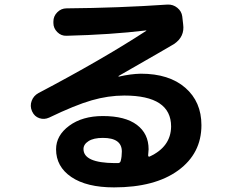

<svg xmlns="http://www.w3.org/2000/svg" viewBox="-20 -771 1040 841"><path d="M508.8 -66.4Q513.7 -85 513.7 -107.4Q513.7 -167 430.7 -167Q389.6 -167 367.7 -152.8Q345.7 -138.7 345.7 -118.2Q345.7 -57.6 482.4 -56.6H498Q506.8 -57.6 508.8 -66.4ZM121.1 -282.2 120.1 -284.2Q110.4 -306.6 118.7 -329.1Q127 -351.6 148.4 -363.3Q426.8 -509.8 620.1 -635.7Q621.1 -635.7 621.1 -636.7Q621.1 -637.7 619.1 -637.7Q465.8 -619.1 271.5 -614.3Q248 -613.3 231 -630.4Q213.9 -647.5 213.9 -669.9V-676.8Q213.9 -700.2 231 -717.3Q248 -734.4 271.5 -734.4Q500 -736.3 713.9 -751Q738.3 -752 756.8 -736.8Q775.4 -721.7 778.3 -699.2L782.2 -665Q790 -610.4 742.2 -578.1Q714.8 -561.5 500 -438.5Q499 -438.5 499 -437Q499 -435.5 501 -435.5Q552.7 -447.3 596.7 -448.2Q720.7 -448.2 791.5 -386.7Q862.3 -325.2 862.3 -222.7Q862.3 -98.6 760.3 -24.4Q658.2 49.8 479.5 49.8Q359.4 49.8 292.5 4.4Q225.6 -41 225.6 -117.2Q225.6 -177.7 283.2 -220.2Q340.8 -262.7 430.7 -262.7Q528.3 -262.7 579.6 -224.1Q630.9 -185.5 630.9 -117.2Q630.9 -109.4 628.9 -90.8Q628.9 -87.9 630.4 -85.9Q631.8 -84 634.8 -85Q728.5 -127.9 729.5 -216.8Q729.5 -352.5 524.4 -352.5Q454.1 -352.5 381.3 -331.5Q308.6 -310.5 195.3 -255.9Q173.8 -246.1 152.3 -253.4Q130.9 -260.7 121.1 -282.2Z"/></svg>

Font: Rounded Mgen+ 2m bold
Style: Bold
Weight: 700
Designer: [Source Han Sans]
Ryoko NISHIZUKA  (kana & ideographs); Paul D. Hunt (Latin, Greek & Cyrillic); Wenlong ZHANG  (bopomofo
Version: Version 1.059.20150602